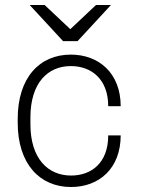

<svg xmlns="http://www.w3.org/2000/svg" viewBox="-20 -740 584 770"><path d="M99 -720 233 -575H291L425 -720H365L262 -623L159 -720ZM464 -197H414C414 -86 346 -36 265 -36C173 -36 102 -103 102 -242V-269C102 -408 172 -475 264 -475C346 -475 414 -423 414 -314H464C464 -447 376 -521 264 -521C138 -521 51 -428 51 -263V-248C51 -83 139 10 265 10C377 10 464 -64 464 -197Z"/></svg>

Font: Chivo Light
Style: Regular
Weight: 300
Designer: Hector Gatti
Foundry: Omnibus-Type
Version: Version 1.003;PS 001.003;hotconv 1.0.70;makeotf.lib2.5.58329